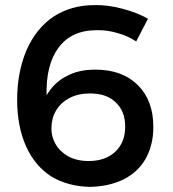

<svg xmlns="http://www.w3.org/2000/svg" viewBox="-20 -725 676 750"><path d="M439 -596C467 -588 492 -577 512 -563L558 -652C530 -668 496 -681 458 -691C420 -701 384 -706 349 -705C288 -705 235 -690 189 -660C144 -630 109 -586 84 -530C60 -474 47 -409 47 -335C47 -265 59 -204 82 -153C105 -102 138 -63 180 -36C223 -10 274 4 332 5C382 4 425 -6 462 -24C500 -43 529 -70 549 -105C569 -141 579 -182 579 -229C579 -298 559 -352 519 -392C479 -432 424 -453 353 -453C309 -453 271 -445 239 -427C207 -411 182 -386 162 -353C160 -431 175 -493 208 -538C242 -584 291 -607 357 -607C384 -608 411 -604 439 -596ZM251 -342C274 -354 301 -360 331 -360C374 -360 408 -349 432 -325C457 -302 469 -270 469 -230C469 -189 456 -156 430 -132C404 -108 370 -96 326 -96C294 -96 267 -103 245 -115C223 -128 207 -144 196 -164C185 -184 180 -205 181 -226C181 -250 187 -273 199 -293C211 -314 229 -330 251 -342Z"/></svg>

Font: Argentum Sans
Style: Regular
Weight: 400
Designer: Julieta Ulanovsky
Foundry: Julieta Ulanovsky
Version: Version 5.001;March 29, 2019;FontCreator 11.5.0.2425 64-bit